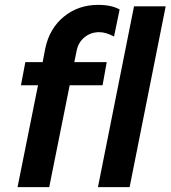

<svg xmlns="http://www.w3.org/2000/svg" viewBox="-20 -768 700 788"><path d="M266 -418 182 0H52L136 -418H66L84 -513H155L166 -570Q183 -651 242 -699.5Q301 -748 383 -748Q438 -748 471 -729L448 -618Q415 -636 387 -636Q353 -636 327.5 -615.5Q302 -595 295 -562L285 -513H418L401 -418ZM530 -742H660L512 0H382Z"/></svg>

Font: Gontserrat Medium
Style: Italic
Weight: 500
Italic angle: -11.3°
Designer: Julieta Ulanovsky
Foundry: Julieta Ulanovsky
Version: Version 6.001